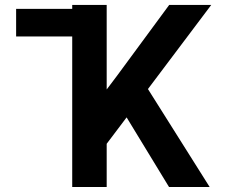

<svg xmlns="http://www.w3.org/2000/svg" viewBox="-20 -747 945 767"><path d="M655.2 0 485.8 -278.1 406.2 -172.6V0H268.5V-601.2H44.4V-711.6H268.5V-727.3H406.2V-389.6L447.4 -444.2L655.9 -727.3H823.9L571 -391.3L817.5 0Z"/></svg>

Font: Interface
Style: Bold
Weight: 700
Designer: Rasmus Andersson
Foundry: rsms
Version: Version 1.8